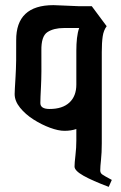

<svg xmlns="http://www.w3.org/2000/svg" viewBox="-20 -518 470 747"><path d="M231 -9Q207 -9 174.5 -21Q142 -33 110.5 -53Q79 -73 58 -99Q37 -125 37 -152Q37 -163 40.5 -219.5Q44 -276 43 -361Q42 -498 188 -498Q197 -498 225.5 -496.5Q254 -495 284 -494H337L395 -416Q383 -400 379.5 -376Q376 -352 376 -315V40Q376 76 373 103.5Q370 131 370 145Q370 155 377.5 160.5Q385 166 415 182L403 209Q339 185 304.5 165.5Q270 146 270 130Q270 116 273.5 86.5Q277 57 277 29V-16Q256 -9 231 -9ZM277 -321Q277 -347 279.5 -369.5Q282 -392 288 -409H229Q189 -409 164.5 -393Q140 -377 141 -321Q142 -230 139.5 -182Q137 -134 137 -117Q137 -94 173 -94Q223 -94 250 -119Q277 -144 277 -189Z"/></svg>

Font: Jaini
Style: Regular
Weight: 400
Designer: Maithili Shingre, Girish Dalvi (Devanagari), Taresh Vohra (Latin)
Foundry: Ek Type
Version: Version 2.000; ttfautohint (v1.8.4.7-5d5b)